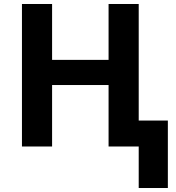

<svg xmlns="http://www.w3.org/2000/svg" viewBox="-20 -734 881 962"><path d="M675 208V0H524V-308H241V0H90V-714H241V-434H524V-714H675V-130H821V208Z"/></svg>

Font: RS Noto Sans
Style: Bold
Weight: 700
Designer: Monotype Design Team
Foundry: Monotype Imaging Inc.
Version: Version 3.10